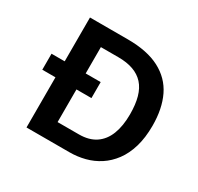

<svg xmlns="http://www.w3.org/2000/svg" viewBox="-143 -829 1028 998"><g transform="rotate(30 371.5 -330.0)"><path d="M48 -397H343V-301H48ZM189 0V-105H381Q441 -105 480.5 -131.5Q520 -158 539.5 -208Q559 -258 559 -328Q559 -387 547 -430Q535 -473 510 -500.5Q485 -528 447 -541.5Q409 -555 358 -555H189V-660H354Q471 -660 545.5 -621Q620 -582 655 -509.5Q690 -437 690 -335Q690 -263 673.5 -207.5Q657 -152 627.5 -112.5Q598 -73 559.5 -48Q521 -23 476.5 -11.5Q432 0 385 0ZM127 0V-660H253V0Z"/></g></svg>

Font: Bricolage Grotesque 17pt SemiBold
Style: Regular
Weight: 600
Version: Version 1.001;gftools[0.9.33.dev8+g029e19f]